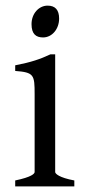

<svg xmlns="http://www.w3.org/2000/svg" viewBox="-20 -662 310 682"><path d="M176 -51V-469H159C123 -452 91 -441 34 -430V-410C101 -405 103 -396 103 -327V-51C103 -45 92 -33 34 -21V0H244V-21C190 -31 176 -45 176 -51ZM92 -576C92 -541 108 -529 133 -529C165 -529 190 -559 190 -596C190 -627 176 -642 149 -642C119 -642 92 -615 92 -576Z"/></svg>

Font: Temporarium
Style: Regular
Weight: 400
Version: Version 1.1